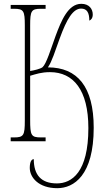

<svg xmlns="http://www.w3.org/2000/svg" viewBox="-20 -740 539 1006"><path d="M280 246C367 246 471 179 471 -71C471 -286 385 -387 231 -387C253 -419 268 -471 293 -539C330 -641 363 -695 405 -695C436 -695 448 -673 448 -632C456 -635 466 -644 466 -664C466 -692 448 -720 406 -720C337 -720 301 -632 271 -551C245 -479 223 -406 203 -388C192 -379 158 -371 138 -368V-607C138 -683 144 -694 194 -694H219V-714H36V-694H54C104 -694 110 -683 110 -607V-108C110 -31 104 -20 54 -20H36V0H219V-20H194C143 -20 138 -31 138 -112V-343C169 -352 197 -362 242 -362C364 -362 443 -269 443 -69C443 163 356 221 278 221C195 221 157 176 157 94C145 94 136 108 136 140C136 190 183 246 280 246Z"/></svg>

Font: Noto Serif ExtraCondensed Thin
Style: Regular
Weight: 100
Width: 2
Designer: Monotype Design Team
Foundry: Monotype Imaging Inc.
Version: Version 2.013